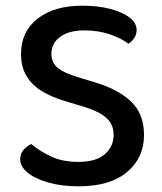

<svg xmlns="http://www.w3.org/2000/svg" viewBox="-20 -642 570 676"><path d="M256 -72Q318 -72 349 -99Q380 -126 380 -167Q380 -203 356 -225.5Q332 -248 282 -264L206 -287Q160 -301 126 -322Q92 -343 73 -375Q54 -407 54 -452Q54 -531 112.5 -576.5Q171 -622 270 -622Q325 -622 368.5 -610.5Q412 -599 436.5 -580Q461 -561 461 -537Q461 -521 453 -508.5Q445 -496 432 -488Q408 -507 367 -521Q326 -535 277 -535Q223 -535 192 -512.5Q161 -490 161 -452Q161 -422 183 -403.5Q205 -385 252 -371L311 -353Q394 -329 440.5 -285.5Q487 -242 487 -167Q487 -86 427 -36Q367 14 257 14Q196 14 149.5 0.5Q103 -13 77 -34.5Q51 -56 51 -81Q51 -101 63 -114.5Q75 -128 90 -135Q115 -113 156.5 -92.5Q198 -72 256 -72Z"/></svg>

Font: Baloo Bhaijaan 2 Medium
Style: Regular
Weight: 500
Designer: Sanskriti Dholi, Noopur Datye and Ek Type
Foundry: Ek Type
Version: Version 1.701